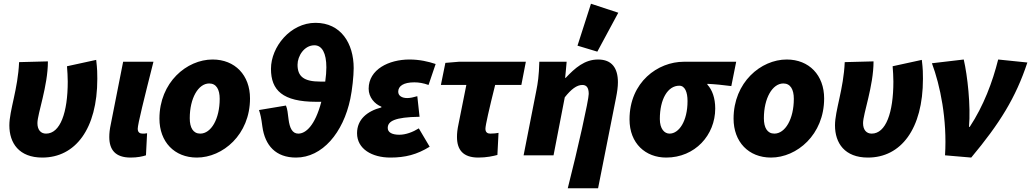

<svg xmlns="http://www.w3.org/2000/svg" viewBox="-20 -830 5510 1026"><path d="M206 12C382 12 500 -140 500 -409C500 -436 500 -460 494 -510L338 -476C340 -450 342 -420 342 -394C342 -228 302 -116 226 -116C198 -116 180 -136 180 -172C180 -222 236 -370 236 -502L82 -498C76 -354 30 -240 30 -160C30 -65 82 12 206 12Z M678 12C714 12 742 6 760 0L766 -118C758 -116 748 -116 742 -116C728 -116 716 -122 716 -142C716 -166 750 -302 800 -500H638L572 -166C566 -138 564 -118 564 -98C564 -30 596 12 678 12Z M1032 12C1170 12 1316 -110 1316 -304C1316 -428 1236 -512 1116 -512C978 -512 832 -390 832 -196C832 -72 912 12 1032 12ZM1050 -116C1012 -116 994 -148 994 -198C994 -306 1040 -384 1098 -384C1136 -384 1154 -352 1154 -302C1154 -194 1108 -116 1050 -116Z M1692 -394C1604 -394 1570 -421 1570 -484C1570 -531 1606 -588 1660 -588C1701 -588 1724 -546 1724 -470C1724 -448 1722 -423 1718 -394ZM1562 12C1702 12 1814 -120 1852 -302C1862 -349 1870 -424 1870 -466C1870 -598 1802 -708 1666 -708C1532 -708 1428 -580 1428 -462C1428 -348 1490 -286 1670 -286H1697C1663 -157 1613 -116 1574 -116C1542 -116 1528 -146 1522 -192C1518 -224 1516 -248 1508 -266L1364 -242C1372 -218 1376 -200 1382 -154C1396 -52 1454 12 1562 12Z M2066 12C2146 12 2208 -4 2276 -46L2218 -144C2186 -124 2148 -110 2114 -110C2076 -110 2052 -122 2052 -146C2052 -182 2088 -204 2222 -206L2210 -316C2190 -310 2172 -306 2156 -306C2128 -306 2108 -318 2108 -340C2108 -370 2136 -390 2194 -390C2218 -390 2242 -386 2270 -376L2308 -488C2269 -501 2222 -512 2168 -512C2058 -512 1950 -459 1950 -356C1950 -310 1982 -274 2018 -260V-256C1942 -236 1888 -192 1888 -118C1888 -34 1968 12 2066 12Z M2536 12C2580 12 2616 4 2638 -2L2644 -120C2632 -118 2620 -116 2600 -116C2586 -116 2574 -122 2574 -142C2574 -160 2594 -248 2626 -376H2766L2790 -500H2432L2360 -494L2336 -376H2472L2430 -166C2424 -138 2422 -118 2422 -98C2422 -30 2454 12 2536 12Z M3014 176H3176L3272 -308C3278 -338 3282 -366 3282 -390C3282 -466 3250 -512 3176 -512C3104 -512 3053 -467 3003 -414H3000C3002 -439 3006 -470 3008 -500H2862C2860 -424 2854 -386 2846 -346L2778 0H2938L2998 -310C3032 -353 3062 -376 3092 -376C3114 -376 3126 -362 3126 -328C3126 -296 3068 -36 3014 176ZM3172 -554 3284 -762 3138 -810 3066 -586Z M3540 12C3694 12 3802 -108 3802 -250C3802 -306 3786 -350 3760 -378V-382C3804 -380 3840 -376 3888 -370L3914 -500H3634C3496 -500 3344 -392 3344 -192C3344 -63 3430 12 3540 12ZM3558 -116C3530 -116 3506 -142 3506 -194C3506 -300 3548 -372 3610 -372C3640 -372 3654 -338 3654 -290C3654 -182 3608 -116 3558 -116Z M4100 12C4238 12 4384 -110 4384 -304C4384 -428 4304 -512 4184 -512C4046 -512 3900 -390 3900 -196C3900 -72 3980 12 4100 12ZM4118 -116C4080 -116 4062 -148 4062 -198C4062 -306 4108 -384 4166 -384C4204 -384 4222 -352 4222 -302C4222 -194 4176 -116 4118 -116Z M4618 12C4794 12 4912 -140 4912 -409C4912 -436 4912 -460 4906 -510L4750 -476C4752 -450 4754 -420 4754 -394C4754 -228 4714 -116 4638 -116C4610 -116 4592 -136 4592 -172C4592 -222 4648 -370 4648 -502L4494 -498C4488 -354 4442 -240 4442 -160C4442 -65 4494 12 4618 12Z M5030 0 5170 12C5322 -170 5408 -308 5470 -496L5314 -512C5284 -392 5236 -264 5162 -152H5158C5168 -264 5150 -426 5130 -512L4960 -492C5004 -374 5042 -192 5030 0Z"/></svg>

Font: Source Sans Pro Black
Style: Italic
Weight: 900
Italic angle: -11°
Designer: Paul D. Hunt
Foundry: Adobe Systems Incorporated
Version: Version 3.006;hotconv 1.0.111;makeotfexe 2.5.65597